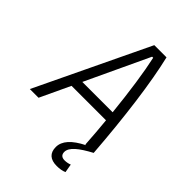

<svg xmlns="http://www.w3.org/2000/svg" viewBox="-274 -803 1119 1119"><g transform="rotate(45 285.0 -244.0)"><path d="M412.1 206.5C434.6 206.5 456.5 203.1 473.6 195.3L464.4 142.6C452.6 147.5 437.5 150.9 421.4 150.9C397.9 150.9 385.3 139.2 385.3 117.2C385.3 78.6 432.1 42 510.7 0C490.2 -273.4 457 -528.3 417 -693.8H316.4L-15.6 0H56.2L143.1 -185.1H427.2C433.1 -125 438 -63 441.9 0H447.3C368.7 39.1 330.1 82.5 330.1 131.8C330.1 181.2 358.4 206.5 412.1 206.5ZM171.4 -245.6 355 -637.2H363.8C385.3 -540.5 405.3 -402.3 421.4 -245.6Z"/></g></svg>

Font: Cascadia Code NF Light
Style: Italic
Weight: 300
Italic angle: -10°
Monospace: yes
Designer: Aaron Bell
Foundry: Saja Typeworks
Version: Version 2404.023